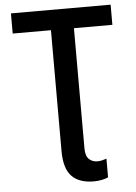

<svg xmlns="http://www.w3.org/2000/svg" viewBox="-61 -760 721 1015"><g transform="rotate(-5 300.0 -252.5)"><path d="M396 209Q318 209 278.5 168Q239 127 239 34V-607H36V-714H565V-607H361V31Q361 71 379 88Q397 105 423 105Q438 105 450.5 101.5Q463 98 472 95V194Q461 200 439.5 204.5Q418 209 396 209Z"/></g></svg>

Font: Noto Sans Mono SemiBold
Style: Regular
Weight: 600
Designer: Monotype Design Team
Foundry: Monotype Imaging Inc.
Version: Version 2.014; ttfautohint (v1.8.4.7-5d5b)